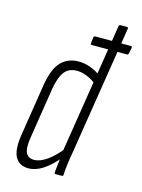

<svg xmlns="http://www.w3.org/2000/svg" viewBox="-107 -746 605 816"><g transform="rotate(15 195.5 -338.5)"><path d="M223 -570Q218 -570 219 -577L222 -603Q223 -609 230 -609H385Q392 -609 391 -602L386 -577Q385 -570 379 -570H336ZM99 6Q59 6 41.5 -24.5Q24 -55 34 -122L70 -351Q82 -426 112 -457Q142 -488 189 -488Q215 -488 240 -479Q265 -470 287 -454L280 -413Q258 -430 235.5 -439Q213 -448 192 -448Q171 -448 155 -439Q139 -430 128 -408Q117 -386 110 -347L75 -124Q67 -75 77 -55Q87 -35 113 -35Q139 -35 169.5 -56.5Q200 -78 230 -116L228 -76Q194 -35 162 -14.5Q130 6 99 6ZM218 0Q212 0 212 -6Q214 -28 217.5 -54.5Q221 -81 223 -97L222 -101L313 -676Q314 -683 320 -683H348Q355 -683 354 -676L265 -115Q259 -81 255.5 -54.5Q252 -28 251 -6Q251 0 244 0Z"/></g></svg>

Font: Sofia Sans Extra Condensed Light
Style: Italic
Weight: 300
Italic angle: -9°
Version: Version 4.100